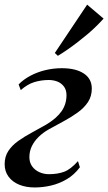

<svg xmlns="http://www.w3.org/2000/svg" viewBox="-24 -816 476 846"><path d="M129 10Q90.5 10 60.5 -2.2Q30.5 -14.5 13.5 -37.8Q-3.5 -61 -3.5 -92.5Q-3.5 -126.5 13 -151.2Q29.5 -176 56.8 -195.2Q84 -214.5 116.2 -231.8Q148.5 -249 180.5 -267.5Q226 -295 247.5 -326.2Q269 -357.5 269 -396.5Q269 -420 257.5 -435Q246 -450 228.5 -456.8Q211 -463.5 191 -463.5Q157.5 -463.5 127.2 -454.2Q97 -445 67.5 -419L58 -444Q79.5 -466 109.5 -482Q139.5 -498 175.2 -506.8Q211 -515.5 248.5 -515.5Q310 -515.5 345.2 -492.2Q380.5 -469 380.5 -425.5Q380.5 -392 363.8 -366.5Q347 -341 319 -320.8Q291 -300.5 257.2 -282.2Q223.5 -264 190 -245.5Q165.5 -231.5 146.2 -212.8Q127 -194 116.2 -171.8Q105.5 -149.5 105.5 -123.5Q105.5 -100 117.5 -83.2Q129.5 -66.5 149.2 -57.5Q169 -48.5 191.5 -48.5Q229.5 -48.5 258.2 -59Q287 -69.5 319.5 -106L328 -79Q303.5 -46 270.5 -26.5Q237.5 -7 201.2 1.5Q165 10 129 10ZM217.5 -582.5 360 -795.5 432.5 -734Q418 -718 400.2 -700.5Q382.5 -683 361.8 -665.5Q341 -648 319 -631Q297 -614 274.8 -598.5Q252.5 -583 231 -570Z"/></svg>

Font: Merriweather 144pt Medium
Style: Italic
Weight: 500
Italic angle: -7.8°
Version: Version 2.101